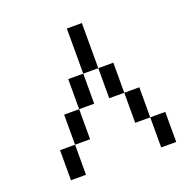

<svg xmlns="http://www.w3.org/2000/svg" viewBox="-107 -782 713 750"><g transform="rotate(-20 250.0 -407.0)"><path d="M62.5 -250Q62.5 -250 62.5 -125H125Q125 -125 125 -250ZM437.5 -250Q437.5 -250 437.5 -125H500Q500 -125 500 -250ZM125 -250H187.5Q187.5 -250 187.5 -375H125Q125 -375 125 -250ZM437.5 -250Q437.5 -250 437.5 -375H375Q375 -375 375 -250ZM187.5 -375H250Q250 -375 250 -500H187.5Q187.5 -500 187.5 -375ZM375 -375Q375 -375 375 -500H312.5Q312.5 -500 312.5 -375ZM250 -500H312.5V-687.5H250Z"/></g></svg>

Font: BFUnifontExMono
Style: Regular
Weight: 500
Version: Version 15.0.06